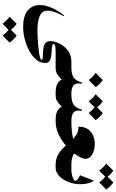

<svg xmlns="http://www.w3.org/2000/svg" viewBox="281 -778 917 1520"><g transform="rotate(90 740.0 -18.5)"><path d="M510.3 -124.5Q519.5 -124.5 524.7 -113.8Q529.8 -103 531.7 -88.4Q533.7 -73.7 533.7 -62.5Q533.7 -50.8 532 -36.1Q530.3 -21.5 525.1 -10.7Q520 0 510.3 0H397Q353.5 0 340.8 4.6Q328.1 9.3 328.1 14.6Q328.1 24.4 343.5 27.3Q358.9 30.3 381.3 31.2Q403.8 32.2 426.3 35.6Q448.7 39.1 463.9 49.8Q479 60.5 479 83Q479 122.1 452.1 154.1Q425.3 186 382.3 209.2Q339.4 232.4 289.3 244.9Q239.3 257.3 193.4 257.3Q117.7 257.3 75.7 230.2Q33.7 203.1 23.7 157Q13.7 110.8 33.7 53Q53.7 -4.9 102.1 -66.4L108.9 -64Q45.9 50.3 72.5 97.2Q99.1 144 224.1 144Q239.3 144 267.1 142.8Q294.9 141.6 326.9 139.2Q358.9 136.7 387.9 132.8Q417 128.9 435.3 123.8Q453.6 118.7 453.6 112.3Q453.6 103.5 438.7 102.1Q423.8 100.6 401.6 100.3Q379.4 100.1 357.4 96.2Q335.4 92.3 320.6 79.3Q305.7 66.4 305.7 38.6Q306.2 18.1 316.2 -9.5Q326.2 -37.1 346.2 -63.5Q366.2 -89.8 397 -107.2Q427.7 -124.5 469.2 -124.5ZM168.5 308.6Q202.6 331.5 224.6 364.7L168.5 420.4Q146.5 388.7 112.8 364.7ZM261.7 308.6Q295.9 331.5 317.9 364.7L261.7 420.4Q239.7 388.7 206.1 364.7Z M510.3 0Q500.5 0 492.2 -18.3Q483.9 -36.6 483.9 -62.5Q483.9 -87.9 492.2 -106.2Q500.5 -124.5 510.3 -124.5H512.7Q566.9 -124.5 593.3 -141.8Q619.6 -159.2 634.3 -209L643.1 -207.5Q640.6 -194.3 640.6 -184.1Q640.6 -150.4 662.1 -137.5Q683.6 -124.5 722.7 -124.5H725.1Q735.4 -124.5 746.8 -106.2Q758.3 -87.9 758.3 -62.5Q758.3 -36.6 747.1 -18.3Q735.8 0 725.1 0H713.4Q662.6 0 635.7 -18.6Q608.9 -37.1 586.9 -90.8L632.8 -83Q611.3 -46.4 583.5 -23.2Q555.7 0 520 0ZM613.8 -373Q647.9 -350.1 669.9 -316.9L613.8 -261.2Q591.8 -293 558.1 -316.9Z M725.1 0Q715.3 0 707 -18.3Q698.7 -36.6 698.7 -62.5Q698.7 -87.9 707 -106.2Q715.3 -124.5 725.1 -124.5H727.5Q781.7 -124.5 808.1 -141.8Q834.5 -159.2 849.1 -209L857.9 -207.5Q855.5 -194.3 855.5 -184.1Q855.5 -150.4 877 -137.5Q898.4 -124.5 937.5 -124.5H939.9Q950.2 -124.5 961.7 -106.2Q973.1 -87.9 973.1 -62.5Q973.1 -36.6 961.9 -18.3Q950.7 0 939.9 0H928.2Q877.4 0 850.6 -18.6Q823.7 -37.1 801.8 -90.8L847.7 -83Q826.2 -46.4 798.3 -23.2Q770.5 0 734.9 0ZM782.2 -373Q816.4 -350.1 838.4 -316.9L782.2 -261.2Q760.3 -293 726.6 -316.9ZM875 -373Q909.2 -350.1 931.2 -316.9L875 -261.2Q853 -293 819.3 -316.9Z M983.4 -181.2Q983.4 -228 1003.7 -256.3Q1023.9 -284.7 1055.4 -297.4Q1086.9 -310.1 1120.1 -310.1Q1150.4 -310.1 1177.2 -301Q1204.1 -292 1220.9 -275.6Q1237.8 -259.3 1237.8 -237.3Q1237.8 -218.3 1222.4 -188.7Q1207 -159.2 1179 -126.7Q1150.9 -94.2 1113.5 -65.4Q1076.2 -36.6 1032 -18.3Q987.8 0 939.9 0Q931.2 0 925.5 -10.7Q919.9 -21.5 917 -36.1Q914.1 -50.8 914.1 -62.5Q914.1 -73.7 917 -88.4Q919.9 -103 925.5 -113.8Q931.2 -124.5 939.9 -124.5Q986.3 -124.5 1029.1 -129.4Q1071.8 -134.3 1103 -144.5Q1134.3 -154.8 1145.5 -170.4H1173.8Q1190.9 -146.5 1217.3 -135.5Q1243.7 -124.5 1286.1 -124.5Q1295.9 -124.5 1302.5 -113.8Q1309.1 -103 1312.3 -88.4Q1315.4 -73.7 1315.4 -62.5Q1315.4 -50.8 1312.3 -36.1Q1309.1 -21.5 1302.5 -10.7Q1295.9 0 1286.1 0Q1239.3 0 1206.5 -18.3Q1173.8 -36.6 1148.9 -63.5Q1124 -90.3 1100.6 -117.4Q1077.1 -144.5 1049.6 -162.8Q1022 -181.2 983.4 -181.2Z M1286.1 -124.5H1317.9Q1361.8 -124.5 1387.2 -136Q1412.6 -147.5 1412.6 -154.8Q1412.6 -164.1 1397.7 -176Q1382.8 -188 1367.7 -192.9L1411.1 -303.2Q1425.8 -280.8 1432.4 -253.4Q1439 -226.1 1439 -197.8Q1439 -148.4 1421.9 -103Q1404.8 -57.6 1374.8 -28.8Q1344.7 0 1307.1 0H1286.1Q1278.3 0 1272.9 -11.2Q1267.6 -22.5 1264.9 -37.4Q1262.2 -52.2 1262.2 -64Q1262.2 -81.1 1268.1 -102.8Q1273.9 -124.5 1286.1 -124.5ZM1331.1 -456.5Q1365.2 -433.6 1387.2 -400.4L1331.1 -344.7Q1309.1 -376.5 1275.4 -400.4ZM1424.3 -456.5Q1458.5 -433.6 1480.5 -400.4L1424.3 -344.7Q1402.3 -376.5 1368.7 -400.4Z"/></g></svg>

Font: Lateef
Style: Bold
Weight: 700
Designer: SIL International
Foundry: SIL International
Version: Version 4.200